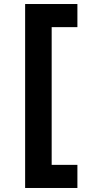

<svg xmlns="http://www.w3.org/2000/svg" viewBox="-20 -765 456 955"><path d="M105 -745H365V-630H237V55H365V170H105Z"/></svg>

Font: Evergrow Sans
Style: Bold
Weight: 700
Foundry: 10Web
Version: Version 1.000